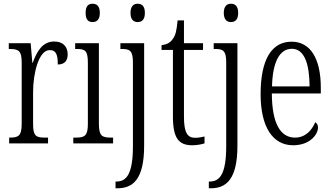

<svg xmlns="http://www.w3.org/2000/svg" viewBox="-20 -767 1776 1027"><path d="M29 0H237V-31H221C174 -31 157 -38 157 -103V-275C157 -375 187 -499 246 -499C283 -499 289 -469 289 -422C327 -422 342 -444 342 -476C342 -516 319 -545 270 -545C205 -545 176 -488 155 -431H153L144 -536H27V-505H30C78 -505 96 -497 96 -433V-105C96 -39 78 -31 31 -31H29Z M475 -649C497 -649 514 -661 514 -698C514 -735 497 -747 475 -747C453 -747 438 -735 438 -698C438 -661 453 -649 475 -649ZM372 0H585V-31H574C525 -31 509 -40 509 -106V-536H382V-505H390C437 -505 450 -495 450 -430V-104C450 -40 433 -31 385 -31H372Z M716 -649C738 -649 755 -661 755 -698C755 -735 738 -747 716 -747C696 -747 678 -735 678 -698C678 -661 696 -649 716 -649ZM598 240H609C690 240 751 193 751 13V-536H624V-505H633C675 -505 691 -495 691 -433V15C691 161 658 204 603 204H598Z M1008 10C1034 10 1058 5 1074 0V-37C1056 -33 1043 -30 1023 -30C983 -30 964 -57 964 -142V-500H1066V-536H964V-658H930C925 -606 920 -578 903 -557C891 -539 872 -529 844 -525V-500H905V-143C905 -28 936 10 1008 10Z M1215 -649C1237 -649 1254 -661 1254 -698C1254 -735 1237 -747 1215 -747C1195 -747 1177 -735 1177 -698C1177 -661 1195 -649 1215 -649ZM1097 240H1108C1189 240 1250 193 1250 13V-536H1123V-505H1132C1174 -505 1190 -495 1190 -433V15C1190 161 1157 204 1102 204H1097Z M1548 10C1638 10 1681 -48 1681 -85C1681 -100 1674 -109 1666 -113C1648 -70 1614 -31 1558 -31C1480 -31 1435 -106 1434 -267H1696V-298C1696 -454 1640 -544 1540 -544C1434 -544 1374 -451 1374 -263C1374 -89 1438 10 1548 10ZM1636 -305H1435C1438 -430 1473 -506 1541 -506C1609 -506 1635 -424 1636 -305Z"/></svg>

Font: Noto Serif Georgian ExtraCondensed Light
Style: Regular
Weight: 300
Width: 2
Designer: Monotype Design Team, Akaki Razmadze
Foundry: Google LLC
Version: Version 2.003